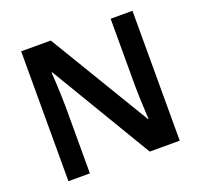

<svg xmlns="http://www.w3.org/2000/svg" viewBox="-124 -853 1038 992"><g transform="rotate(-20 395.0 -357.0)"><path d="M701 0H536L203 -557H199Q201 -534 202.5 -502Q204 -470 205.5 -435.5Q207 -401 207 -368V0H89V-714H252L585 -161H588Q587 -180 585.5 -211.5Q584 -243 582.5 -278.5Q581 -314 581 -343V-714H701Z"/></g></svg>

Font: Noto Sans Syriac Eastern SemiBold
Style: Regular
Weight: 600
Designer: Patrick Giasson and the Monotype Design Team
Foundry: Monotype Imaging Inc.
Version: Version 3.001